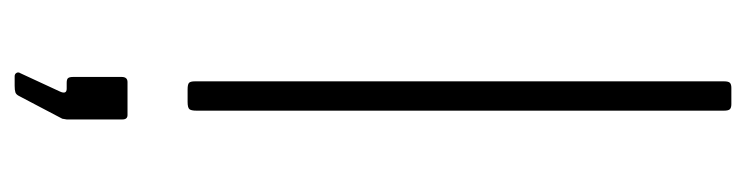

<svg xmlns="http://www.w3.org/2000/svg" viewBox="-398 -384 1018 262"><g transform="rotate(90 111.0 -253.0)"><path d="M131 -12Q131 -5 129 -2.5Q127 0 119 0H102Q95 0 93 -2Q91 -4 91 -10V-732Q91 -738 93 -740Q95 -742 100 -742H122Q127 -742 129 -740Q131 -738 131 -732ZM80 228 105 174Q109 165 101 165H93Q88 165 86.5 163Q85 161 85 156V90Q85 82 92 82H137Q143 82 143 89V165L142 171L111 230Q109 234 106 235Q103 236 97 236H84Q81 236 79.5 233.5Q78 231 80 228Z"/></g></svg>

Font: Libre Franklin Thin
Style: Regular
Weight: 250
Designer: Pablo Impallari, Rodrigo Fuenzalida
Foundry: Impallari Type
Version: Version 1.002; ttfautohint (v1.5)